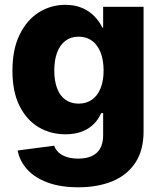

<svg xmlns="http://www.w3.org/2000/svg" viewBox="-20 -564 670 798"><path d="M305.7 214.4Q231.4 214.4 178.5 194.8Q125.5 175.3 94 141.1Q62.5 106.9 53.2 61.5L205.1 41.5Q210 56.6 222.7 68.8Q235.4 81.1 256.1 88.1Q276.9 95.2 305.2 95.2Q355.5 95.2 382.1 71Q408.7 46.9 408.7 -2.9V-93.8H400.4Q389.2 -67.4 368.9 -47.6Q348.6 -27.8 319.6 -16.8Q290.5 -5.9 252 -5.9Q189.5 -5.9 139.6 -35.9Q89.8 -65.9 60.8 -124.5Q31.7 -183.1 31.7 -270Q31.7 -359.4 61.8 -420.4Q91.8 -481.4 141.6 -512.7Q191.4 -543.9 251.5 -543.9Q291.5 -543.9 321.3 -531Q351.1 -518.1 372.1 -496.6Q393.1 -475.1 405.3 -449.2H408.7V-535.6H576.7V-17.6Q576.7 60.5 542.7 112.1Q508.8 163.6 447.8 189Q386.7 214.4 305.7 214.4ZM306.6 -133.3Q339.4 -133.3 362.5 -149.9Q385.7 -166.5 398.2 -197.5Q410.6 -228.5 410.6 -271Q410.6 -314 398.2 -345.7Q385.7 -377.4 362.5 -394.5Q339.4 -411.6 306.6 -411.6Q274.4 -411.6 251.7 -394.3Q229 -377 217.3 -345.5Q205.6 -314 205.6 -271Q205.6 -228 217.3 -197Q229 -166 251.7 -149.7Q274.4 -133.3 306.6 -133.3Z"/></svg>

Font: Inter 20pt ExtraBold
Style: Regular
Weight: 800
Version: Version 4.001;git-66647c0bb